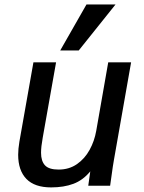

<svg xmlns="http://www.w3.org/2000/svg" viewBox="-20 -828 640 856"><path d="M61 -138Q61 -163.5 66.5 -196.5L129 -550H230L170.5 -214.5Q163 -173.5 163 -147Q163 -110 180.5 -91Q198 -72 241.5 -72Q288 -72 323 -96.2Q358 -120.5 379.5 -159.8Q401 -199 409 -244.5L462.5 -550H564.5L488 -115.5Q483.5 -91.5 476.5 -39L471 0H373.5L382.5 -64Q350 -24.5 307.2 -8.5Q264.5 7.5 208 7.5Q134.5 7.5 97.8 -30.2Q61 -68 61 -138ZM248.5 -603 365.5 -808H495L331 -603Z"/></svg>

Font: JuliaMono Medium
Style: Italic
Weight: 500
Italic angle: -9°
Monospace: yes
Designer: cormullion
Foundry: corm
Version: Version 0.054; ttfautohint (v1.8.4)